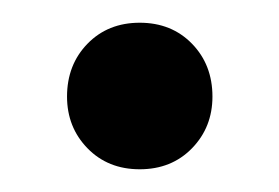

<svg xmlns="http://www.w3.org/2000/svg" viewBox="-20 -367 246 169"><path d="M39 -282Q39 -310 57 -328.5Q75 -347 103 -347Q131 -347 149 -328.5Q167 -310 167 -282Q167 -255 149 -236.5Q131 -218 103 -218Q75 -218 57 -236.5Q39 -255 39 -282Z"/></svg>

Font: Barlow Condensed Medium
Style: Regular
Weight: 500
Width: 3
Designer: Jeremy Tribby
Foundry: Tribby Type
Version: Version 1.422;hotconv 1.0.109;makeotfexe 2.5.65596